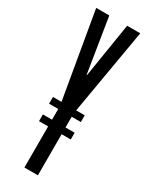

<svg xmlns="http://www.w3.org/2000/svg" viewBox="-201 -799 651 838"><g transform="rotate(30 125.0 -380.0)"><path d="M91 0V-207H45V-241H91V-295H45V-329H88L14 -760H80L124 -486H126L170 -760H236L162 -329H205V-295H159V-241H205V-207H159V0Z"/></g></svg>

Font: Commune Nuit Debout
Style: Regular
Weight: 400
Designer: Sébastien Marchal
Foundry: Sébastien Marchal
Version: Version 1.003;PS 1.3;hotconv 1.0.88;makeotf.lib2.5.647800